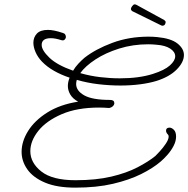

<svg xmlns="http://www.w3.org/2000/svg" viewBox="-20 -750 863 880"><path d="M325 110Q241 110 186.5 87Q132 64 105.5 26.5Q79 -11 79 -54Q79 -102 109 -150Q139 -198 197 -234.5Q255 -271 338 -284Q313 -298 302 -317Q291 -336 291 -356Q291 -374 299 -394Q260 -407 227.5 -425.5Q195 -444 172 -468Q153 -488 143 -511Q133 -534 133 -554Q133 -579 149 -596Q165 -613 200 -613Q226 -613 268 -599Q276 -597 279 -591.5Q282 -586 282 -581Q282 -574 276.5 -568.5Q271 -563 261 -566Q233 -575 213 -575Q171 -575 171 -544Q171 -520 206 -486Q241 -452 315 -426Q325 -443 339 -458Q353 -473 367 -485Q418 -525 494.5 -553.5Q571 -582 661 -582Q671 -582 681 -581.5Q691 -581 701 -580Q764 -574 793.5 -550.5Q823 -527 823 -498Q823 -465 790 -431.5Q757 -398 697 -379Q664 -369 621.5 -363.5Q579 -358 532 -358Q483 -358 431.5 -364Q380 -370 332 -384Q329 -374 329 -365Q329 -334 366 -313Q403 -292 485 -292Q504 -292 504 -277Q504 -270 497.5 -263.5Q491 -257 480 -255Q468 -256 456.5 -256.5Q445 -257 434 -257Q333 -257 262.5 -226.5Q192 -196 155.5 -150Q119 -104 119 -57Q119 -4 169.5 36Q220 76 326 76Q420 76 490 59.5Q560 43 610 17Q660 -9 692 -35Q697 -40 712 -56Q727 -72 740 -91.5Q753 -111 753 -124Q753 -130 750 -133Q741 -142 741 -151Q741 -165 757 -165Q767 -165 777 -155Q787 -145 787 -124Q787 -103 775.5 -81Q764 -59 747.5 -40.5Q731 -22 717 -10Q681 21 626.5 48Q572 75 497.5 92.5Q423 110 325 110ZM351 -414Q393 -402 439 -396.5Q485 -391 529 -391Q617 -391 680 -411Q734 -428 758.5 -450Q783 -472 783 -492Q783 -512 760.5 -527Q738 -542 697 -545Q687 -546 678 -546.5Q669 -547 659 -547Q589 -547 526.5 -527.5Q464 -508 417.5 -477.5Q371 -447 348 -415ZM726 -632Q722 -632 720 -633L590 -697Q582 -700 580 -708V-709Q580 -714 585.5 -721.5Q591 -729 596 -730Q602 -730 605 -728L733 -658Q735 -656 737.5 -653.5Q740 -651 739 -646Q737 -638 734 -635.5Q731 -633 726 -632Z"/></svg>

Font: Meow Script
Style: Regular
Weight: 400
Designer: Robert E. Leuschke
Foundry: Robert E. Leuschke
Version: Version 1.010; ttfautohint (v1.8.3)